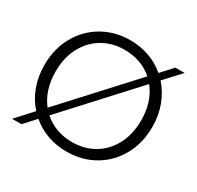

<svg xmlns="http://www.w3.org/2000/svg" viewBox="-153 -883 1094 1067"><g transform="rotate(30 394.0 -350.0)"><path d="M650 -597Q693 -549 716.5 -486Q740 -423 740 -350Q740 -247 695 -165.5Q650 -84 571 -38.5Q492 7 394 7Q329 7 271.5 -13.5Q214 -34 169 -73L102 0H42L137 -104Q94 -151 71 -214Q48 -277 48 -350Q48 -453 93.5 -534.5Q139 -616 218 -661.5Q297 -707 394 -707Q459 -707 516.5 -686.5Q574 -666 619 -627L686 -700H745ZM182 -152 575 -580Q539 -612 492.5 -628.5Q446 -645 394 -645Q316 -645 254 -609Q192 -573 156 -506Q120 -439 120 -350Q120 -231 182 -152ZM605 -548 212 -120Q248 -88 294.5 -71Q341 -54 394 -54Q472 -54 534 -90Q596 -126 632 -193.5Q668 -261 668 -350Q668 -469 605 -548Z"/></g></svg>

Font: Poppins-Tabular Light
Style: Regular
Weight: 300
Designer: Ninad Kale (Devanagari), Jonny Pinhorn (Latin)
Foundry: Indian Type Foundry
Version: Version 4.004